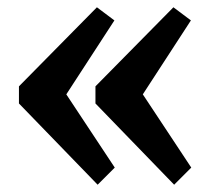

<svg xmlns="http://www.w3.org/2000/svg" viewBox="-20 -514 588 527"><path d="M162 -255 295 -54 248 -7 32 -230V-277L246 -494L294 -458ZM372 -255 505 -54 458 -7 242 -230V-277L456 -494L504 -458Z"/></svg>

Font: Domine
Style: Regular
Weight: 400
Designer: Pablo Impallari, Rodrigo Fuenzalida, Brenda Gallo
Foundry: Pablo Impallari, Rodrigo Fuenzalida, Brenda Gallo
Version: Version 2.000;September 19, 2022;FontCreator 14.0.0.2877 64-